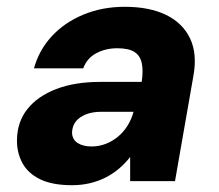

<svg xmlns="http://www.w3.org/2000/svg" viewBox="-20 -533 644 565"><path d="M192 12Q134 12 98 -5.5Q62 -23 45.5 -54Q29 -85 30 -123Q31 -175 61 -212.5Q91 -250 145.5 -271Q200 -292 275 -292H397Q402 -326 397 -348Q392 -370 375 -380.5Q358 -391 325 -391Q291 -391 263.5 -376.5Q236 -362 225 -332H80Q95 -386 132.5 -426.5Q170 -467 225.5 -490Q281 -513 347 -513Q420 -513 469 -489Q518 -465 539.5 -419.5Q561 -374 549 -309L495 0H363V-71Q349 -53 331 -37.5Q313 -22 291.5 -11Q270 0 245 6Q220 12 192 12ZM249 -102Q272 -102 292 -110Q312 -118 328 -131.5Q344 -145 355.5 -163.5Q367 -182 373 -204H277Q252 -204 233 -196.5Q214 -189 203.5 -176Q193 -163 192 -144Q192 -123 208 -112.5Q224 -102 249 -102Z"/></svg>

Font: DM Sans 18pt Black
Style: Italic
Weight: 900
Italic angle: -10°
Designer: Colophon Foundry, Jonny Pinhorn
Foundry: Colophon Foundry
Version: Version 4.004;gftools[0.9.30]